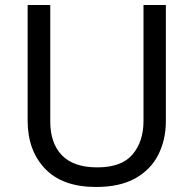

<svg xmlns="http://www.w3.org/2000/svg" viewBox="-20 -734 771 764"><path d="M640 -252Q640 -178 610 -118.5Q580 -59 518.5 -24.5Q457 10 362 10Q229 10 159.5 -62.5Q90 -135 90 -254V-714H180V-251Q180 -164 226.5 -116Q273 -68 367 -68Q464 -68 507.5 -119.5Q551 -171 551 -252V-714H640Z"/></svg>

Font: Noto Sans Avestan
Style: Regular
Weight: 400
Designer: Monotype Design Team
Foundry: Monotype Imaging Inc.
Version: Version 2.003; ttfautohint (v1.8.4.7-5d5b)